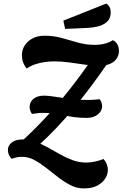

<svg xmlns="http://www.w3.org/2000/svg" viewBox="-20 -898 683 1070"><path d="M194 -87 89 -100Q163 -166 232.5 -241Q302 -316 367.5 -399Q433 -482 493 -570L589 -559Q490 -415 394.5 -298.5Q299 -182 194 -87ZM447 152Q408 152 373 134Q338 116 304.5 90Q271 64 238 38Q205 12 172 -6Q139 -24 102 -24Q83 -24 69.5 -20.5Q56 -17 45 -13Q36 -22 30 -34.5Q24 -47 24 -63Q24 -86 45 -103.5Q66 -121 109 -121Q145 -121 179 -108Q213 -95 247 -76Q281 -57 315.5 -37.5Q350 -18 386 -5Q422 8 461 8Q483 8 509 2.5Q535 -3 557 -12Q581 15 581 50Q581 74 566 97.5Q551 121 522 136.5Q493 152 447 152ZM465 -241Q426 -241 396 -245Q366 -249 339 -255Q312 -261 282.5 -265Q253 -269 215 -269Q203 -269 188.5 -267Q174 -265 158 -263Q145 -284 145 -301Q145 -330 167 -347.5Q189 -365 225 -365Q243 -365 268.5 -361.5Q294 -358 325.5 -353Q357 -348 392.5 -344.5Q428 -341 467 -341Q491 -341 507.5 -342.5Q524 -344 536 -345Q543 -335 546 -325Q549 -315 549 -306Q549 -279 525 -260Q501 -241 465 -241ZM129 -516Q115 -533 108.5 -551.5Q102 -570 102 -590Q102 -620 117.5 -644.5Q133 -669 161.5 -684Q190 -699 228 -699Q278 -699 323.5 -686.5Q369 -674 414 -661Q459 -648 508 -648Q537 -648 563 -654.5Q589 -661 609 -674Q626 -666 634.5 -650Q643 -634 643 -614Q643 -593 631.5 -574Q620 -555 596 -543.5Q572 -532 534 -532Q493 -532 451.5 -538Q410 -544 367.5 -550Q325 -556 281 -556Q258 -556 231.5 -552.5Q205 -549 178.5 -540.5Q152 -532 129 -516ZM343 -737 333 -783 572 -878Q585 -870 591 -858Q597 -846 597 -829Q597 -795 576.5 -776.5Q556 -758 524.5 -750.5Q493 -743 460 -742Z"/></svg>

Font: Sansita Swashed Light SemiBold
Style: Regular
Weight: 600
Version: Version 1.003